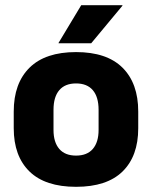

<svg xmlns="http://www.w3.org/2000/svg" viewBox="-20 -707 586 741"><path d="M273.5 14Q154.5 14 93.8 -45.2Q33 -104.5 33 -212V-276.5Q33 -385.5 94 -445.8Q155 -506 273.5 -506Q392 -506 452.8 -445.8Q513.5 -385.5 513.5 -276.5V-212Q513.5 -104.5 453 -45.2Q392.5 14 273.5 14ZM273.5 -106.5Q316 -106.5 338.2 -132.2Q360.5 -158 360.5 -205.5V-283Q360.5 -333 338.2 -359Q316 -385 273.5 -385Q231 -385 208.8 -359Q186.5 -333 186.5 -283V-205.5Q186.5 -158 208.8 -132.2Q231 -106.5 273.5 -106.5ZM206 -541.5 293.5 -687H452.5V-685L332 -540H206Z"/></svg>

Font: Anek Malayalam
Style: Bold
Weight: 700
Version: Version 1.003